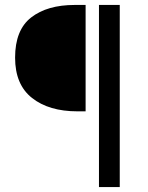

<svg xmlns="http://www.w3.org/2000/svg" viewBox="-20 -676 600 776"><path d="M41 -443Q41 -555 106 -605.5Q171 -656 282 -656H326V-226H293Q178 -226 109.5 -280Q41 -334 41 -443ZM380 80V-656H464V80Z"/></svg>

Font: RibengUni
Style: Regular
Weight: 400
Designer: (1) Dr. Andrew Glass (Program Manager at Microsoft Corporation)
(2) Bivuti Chakma (Suz Moriz)
(3) Paul D. Hunt (Adobe Co
Foundry: Bivuti Chakma and Jyoti Chakma
Version: Version 1.2020